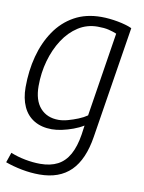

<svg xmlns="http://www.w3.org/2000/svg" viewBox="-86 -604 663 884"><g transform="rotate(10 245.5 -162.0)"><path d="M0 191 16 144Q48 157 84.5 164Q121 171 155 171Q203 171 236.5 153.5Q270 136 290.5 99Q311 62 320 5L326 -38Q305 -25 279 -15.5Q253 -6 227.5 -0.5Q202 5 180 5Q132 5 97.5 -15.5Q63 -36 45.5 -74.5Q28 -113 28 -165Q28 -242 46 -310Q64 -378 100 -431Q136 -484 190 -514Q244 -544 316 -544Q335 -544 354.5 -542Q374 -540 393 -536.5Q412 -533 429.5 -528Q447 -523 460 -517L377 5Q360 114 306.5 167Q253 220 160 220Q119 220 77.5 212Q36 204 0 191ZM396 -480Q379 -487 358.5 -492Q338 -497 307 -497Q257 -497 216.5 -471Q176 -445 147 -400.5Q118 -356 102 -299.5Q86 -243 86 -181Q86 -114 117.5 -78.5Q149 -43 203 -43Q223 -43 246.5 -49.5Q270 -56 293.5 -65.5Q317 -75 334 -87Z"/></g></svg>

Font: Georama ExtraCondensed Thin Light
Style: Italic
Weight: 300
Italic angle: -9°
Version: Version 1.001